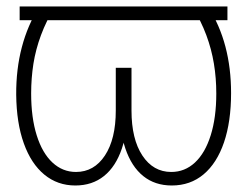

<svg xmlns="http://www.w3.org/2000/svg" viewBox="-20 -566 768 596"><path d="M686 -545.9V-503.4H41V-545.9ZM102.1 -545.9H150.9Q123.5 -501 107.2 -456.8Q90.8 -412.6 83.7 -367.9Q76.7 -323.2 76.7 -275.9Q76.7 -200.7 94 -145.8Q111.3 -90.8 142.8 -61.5Q174.3 -32.2 215.8 -32.2Q272 -32.2 305.7 -83.3Q339.4 -134.3 339.4 -223.1V-355.5H377.4V-242.2Q377.4 -161.6 358.4 -105.2Q339.4 -48.8 302.7 -19.5Q266.1 9.8 213.9 9.8Q158.7 9.8 117.7 -23.9Q76.7 -57.6 54 -120.8Q31.2 -184.1 30.3 -272Q29.8 -351.6 47.9 -419.9Q65.9 -488.3 102.1 -545.9ZM576.7 -545.9H625.5Q662.1 -488.3 679.7 -421.4Q697.3 -354.5 697.3 -277.3Q697.3 -188.5 675.3 -124Q653.3 -59.6 612.1 -24.9Q570.8 9.8 513.2 9.8Q460.9 9.8 424.6 -19.5Q388.2 -48.8 369.1 -105.2Q350.1 -161.6 350.1 -242.2V-355.5H388.2V-223.1Q388.2 -134.3 421.9 -83.3Q455.6 -32.2 511.7 -32.2Q553.7 -32.2 585.2 -61.5Q616.7 -90.8 634 -145.8Q651.4 -200.7 651.4 -275.9Q651.4 -323.7 644 -368.4Q636.7 -413.1 620.4 -457Q604 -501 576.7 -545.9Z"/></svg>

Font: Inter 16pt ExtraLight
Style: Regular
Weight: 250
Version: Version 4.001;git-66647c0bb